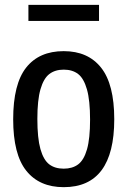

<svg xmlns="http://www.w3.org/2000/svg" viewBox="-20 -764 527 794"><path d="M34.5 -270.5Q34.5 -416.5 88.2 -484.5Q142 -552.5 243.5 -552.5Q344 -552.5 398.2 -484Q452.5 -415.5 452.5 -271Q452.5 10 243.5 10Q143 10 88.8 -57.8Q34.5 -125.5 34.5 -270.5ZM352.5 -269Q352.5 -349 339.5 -394.5Q326.5 -440 303 -458Q279.5 -476 243.5 -476Q208 -476 184.2 -458Q160.5 -440 147.5 -395.2Q134.5 -350.5 134.5 -272.5Q134.5 -192.5 147.2 -147.5Q160 -102.5 183.5 -84.5Q207 -66.5 243.5 -66.5Q279.5 -66.5 303.2 -84.2Q327 -102 339.8 -146.5Q352.5 -191 352.5 -269ZM97.5 -677.5V-744H389.5V-677.5Z"/></svg>

Font: Encode Sans Condensed Medium
Style: Regular
Weight: 500
Width: 3
Designer: Multiple Designers
Foundry: Impallari Type
Version: Version 2.000